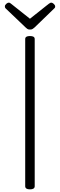

<svg xmlns="http://www.w3.org/2000/svg" viewBox="-20 -1421 454 1455"><path d="M207 14Q189 14 180 8Q171 2 171 -10V-1125Q171 -1137 180 -1142.5Q189 -1148 207 -1148Q225 -1148 234 -1142.5Q243 -1137 243 -1125V-10Q243 2 234 8Q225 14 207 14ZM369 -1401Q377 -1401 387.5 -1391.5Q398 -1382 398 -1372Q398 -1370 397.5 -1366.5Q397 -1363 392 -1358L242 -1213Q235 -1208 228.5 -1202.5Q222 -1197 207 -1197Q193 -1197 186.5 -1202.5Q180 -1208 174 -1213L22 -1358Q18 -1363 17.5 -1367Q17 -1371 17 -1373Q17 -1383 27.5 -1392Q38 -1401 46 -1401Q52 -1401 56.5 -1398Q61 -1395 66 -1391L207 -1279L348 -1391Q355 -1395 359 -1398Q363 -1401 369 -1401Z"/></svg>

Font: Playwrite CL Light
Style: Regular
Weight: 300
Designer: Veronika Burian, José Scaglione
Foundry: TypeTogether
Version: Version 1.002